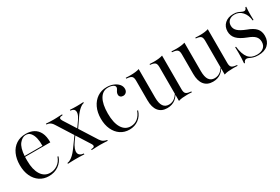

<svg xmlns="http://www.w3.org/2000/svg" viewBox="37 -1076 2532 1739"><g transform="rotate(-30 1303.0 -207.0)"><path d="M229 11.3Q175.8 11.3 135.1 -15.7Q94.4 -42.7 71.4 -91.9Q48.4 -141.1 48.4 -207.3Q48.4 -271.8 70.6 -321.4Q92.7 -371 134.7 -398.8Q176.6 -426.6 235.5 -426.6Q282.3 -426.6 317.3 -408.1Q352.4 -389.5 372.2 -350.4Q391.9 -311.3 391.1 -248.4H96.8L96 -257.3H313.7Q315.3 -300.8 306.9 -337.1Q298.4 -373.4 279.8 -395.6Q261.3 -417.7 230.6 -417.7Q195.2 -417.7 164.1 -379.8Q133.1 -341.9 127.4 -255.6V-254Q126.6 -241.9 126.6 -229.8Q126.6 -217.7 126.6 -206.5Q126.6 -115.3 160.5 -62.1Q194.4 -8.9 254.8 -8.9Q295.2 -8.9 330.2 -32.3Q365.3 -55.6 383.1 -104.8L391.9 -100.8Q375 -49.2 331.5 -19Q287.9 11.3 229 11.3Z M680.6 0V-8.9Q704.8 -9.7 711.3 -16.9Q717.7 -24.2 713.7 -34.7Q709.7 -45.2 702.4 -55.6L507.3 -363.7Q496.8 -380.6 486.3 -389.1Q475.8 -397.6 464.9 -401.2Q454 -404.8 441.1 -405.6V-414.5Q453.2 -413.7 476.6 -412.5Q500 -411.3 521.8 -411.3Q536.3 -411.3 552.8 -412.1Q569.4 -412.9 584.7 -413.7Q600 -414.5 610.5 -414.5V-405.6Q587.1 -404.8 580.2 -398Q573.4 -391.1 577 -380.6Q580.6 -370.2 587.9 -358.9L783.1 -50.8Q796.8 -29.8 813.3 -21Q829.8 -12.1 848.4 -8.9V0Q837.1 -0.8 814.1 -2Q791.1 -3.2 769.4 -3.2Q747.6 -3.2 721.8 -2Q696 -0.8 680.6 0ZM432.3 0V-8.9Q447.6 -10.5 463.7 -19.4Q479.8 -28.2 497.6 -44.8Q515.3 -61.3 533.9 -86.3L625.8 -212.9L631.5 -206.5L589.5 -149.2Q565.3 -115.3 556 -89.9Q546.8 -64.5 550 -47.2Q553.2 -29.8 567.3 -20.2Q581.5 -10.5 604 -8.9V0Q584.7 -1.6 558.1 -2Q531.5 -2.4 509.7 -2.4Q496 -2.4 483.5 -2Q471 -1.6 458.9 -1.2Q446.8 -0.8 432.3 0ZM658.9 -211.3 653.2 -217.7 708.1 -296Q729 -325.8 734.7 -350Q740.3 -374.2 730.2 -389.1Q720.2 -404 691.9 -405.6V-414.5Q706.5 -413.7 717.7 -413.3Q729 -412.9 740.3 -412.5Q751.6 -412.1 764.5 -412.1Q783.9 -412.1 800.4 -412.9Q816.9 -413.7 832.3 -414.5V-405.6Q821.8 -404.8 806.9 -396Q791.9 -387.1 776.2 -371.8Q760.5 -356.5 744.4 -335.5Z M1071.8 11.3Q1019.4 11.3 979.4 -15.7Q939.5 -42.7 916.9 -91.5Q894.4 -140.3 894.4 -204Q894.4 -270.2 918.1 -320.2Q941.9 -370.2 983.9 -398.4Q1025.8 -426.6 1081.5 -426.6Q1120.2 -426.6 1151.2 -413.7Q1182.3 -400.8 1200.8 -379.4Q1219.4 -358.1 1219.4 -330.6Q1219.4 -308.9 1206.5 -295.6Q1193.5 -282.3 1174.2 -282.3Q1157.3 -282.3 1146.8 -291.9Q1136.3 -301.6 1136.3 -316.1Q1136.3 -331.5 1142.3 -342.3Q1148.4 -353.2 1154.4 -362.5Q1160.5 -371.8 1160.5 -381.5Q1160.5 -396.8 1140.3 -406.9Q1120.2 -416.9 1091.1 -416.9Q1034.7 -416.9 1003.6 -364.1Q972.6 -311.3 972.6 -213.7Q972.6 -116.1 1005.2 -62.5Q1037.9 -8.9 1096.8 -8.9Q1137.9 -8.9 1169 -33.9Q1200 -58.9 1216.1 -104.8L1224.2 -100.8Q1208.9 -49.2 1168.1 -19Q1127.4 11.3 1071.8 11.3Z M1416.1 -412.9V-206.5H1343.5V-343.5Q1343.5 -374.2 1331.9 -386.7Q1320.2 -399.2 1287.9 -402.4L1275 -404V-412.9Q1292.7 -412.1 1303.6 -411.7Q1314.5 -411.3 1325 -411.3Q1351.6 -411.3 1375 -414.1Q1398.4 -416.9 1416.1 -422.6ZM1416.1 -206.5V-125Q1416.1 -64.5 1435.9 -35.5Q1455.6 -6.5 1494.4 -6.5Q1532.3 -6.5 1560.5 -31.9Q1588.7 -57.3 1607.3 -104.8L1608.9 -100Q1589.5 -43.5 1553.6 -14.9Q1517.7 13.7 1465.3 13.7Q1406.5 13.7 1375 -25.4Q1343.5 -64.5 1343.5 -137.9V-206.5ZM1587.9 0V-206.5H1660.5V-69.4Q1660.5 -38.7 1672.2 -26.2Q1683.9 -13.7 1716.1 -10.5L1728.2 -8.9V0Q1711.3 -1.6 1700.4 -1.6Q1689.5 -1.6 1679 -1.6Q1651.6 -1.6 1628.6 0.8Q1605.6 3.2 1587.9 9.7ZM1660.5 -412.9V-206.5H1587.9V-343.5Q1587.9 -375 1576.6 -387.1Q1565.3 -399.2 1533.9 -403.2L1524.2 -404V-412.9Q1541.9 -412.1 1552 -411.7Q1562.1 -411.3 1571.8 -411.3Q1598.4 -411.3 1620.6 -414.1Q1642.7 -416.9 1660.5 -422.6Z M1894.4 -412.9V-206.5H1821.8V-343.5Q1821.8 -374.2 1810.1 -386.7Q1798.4 -399.2 1766.1 -402.4L1753.2 -404V-412.9Q1771 -412.1 1781.9 -411.7Q1792.7 -411.3 1803.2 -411.3Q1829.8 -411.3 1853.2 -414.1Q1876.6 -416.9 1894.4 -422.6ZM1894.4 -206.5V-125Q1894.4 -64.5 1914.1 -35.5Q1933.9 -6.5 1972.6 -6.5Q2010.5 -6.5 2038.7 -31.9Q2066.9 -57.3 2085.5 -104.8L2087.1 -100Q2067.7 -43.5 2031.9 -14.9Q1996 13.7 1943.5 13.7Q1884.7 13.7 1853.2 -25.4Q1821.8 -64.5 1821.8 -137.9V-206.5ZM2066.1 0V-206.5H2138.7V-69.4Q2138.7 -38.7 2150.4 -26.2Q2162.1 -13.7 2194.4 -10.5L2206.5 -8.9V0Q2189.5 -1.6 2178.6 -1.6Q2167.7 -1.6 2157.3 -1.6Q2129.8 -1.6 2106.9 0.8Q2083.9 3.2 2066.1 9.7ZM2138.7 -412.9V-206.5H2066.1V-343.5Q2066.1 -375 2054.8 -387.1Q2043.5 -399.2 2012.1 -403.2L2002.4 -404V-412.9Q2020.2 -412.1 2030.2 -411.7Q2040.3 -411.3 2050 -411.3Q2076.6 -411.3 2098.8 -414.1Q2121 -416.9 2138.7 -422.6Z M2420.2 11.3Q2387.9 11.3 2366.9 4.4Q2346 -2.4 2332.7 -9.3Q2319.4 -16.1 2308.1 -16.1Q2287.1 -16.1 2277.4 10.5H2268.5Q2271 -16.1 2272.2 -44Q2273.4 -71.8 2273 -100.4Q2272.6 -129 2271.8 -157.3H2280.6Q2291.1 -73.4 2321.8 -36.3Q2352.4 0.8 2409.7 0.8Q2455.6 0.8 2480.6 -20.6Q2505.6 -41.9 2505.6 -79.8Q2505.6 -114.5 2484.3 -137.1Q2462.9 -159.7 2412.1 -178.2Q2344.4 -204 2313.7 -236.3Q2283.1 -268.5 2283.1 -314.5Q2283.1 -365.3 2316.9 -396Q2350.8 -426.6 2405.6 -426.6Q2434.7 -426.6 2452.8 -419.8Q2471 -412.9 2483.1 -406Q2495.2 -399.2 2507.3 -399.2Q2516.9 -399.2 2523 -405.6Q2529 -412.1 2533.1 -425H2541.9Q2540.3 -404.8 2539.1 -383.1Q2537.9 -361.3 2538.3 -337.9Q2538.7 -314.5 2539.5 -287.9H2530.6Q2525 -346.8 2492.7 -381.9Q2460.5 -416.9 2413.7 -416.9Q2378.2 -416.9 2356.5 -397.6Q2334.7 -378.2 2334.7 -345.2Q2334.7 -312.1 2359.7 -288.7Q2384.7 -265.3 2442.7 -242.7Q2504 -221 2530.6 -190.7Q2557.3 -160.5 2557.3 -112.9Q2557.3 -55.6 2521 -22.2Q2484.7 11.3 2420.2 11.3Z"/></g></svg>

Font: Playfair 144pt SemiCondensed Light
Style: Regular
Weight: 300
Width: 4
Designer: Claus Eggers Sørensen
Foundry: Claus Eggers Sørensen
Version: Version 2.203